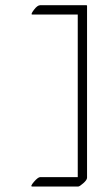

<svg xmlns="http://www.w3.org/2000/svg" viewBox="-20 -529 369 727"><path d="M101.6 -474.1Q95.2 -474.1 108.4 -491.7Q121.6 -509.3 132.3 -509.3H307.1Q309.1 -509.3 309.6 -507.3V144Q309.6 152.3 295.4 164.8Q281.2 177.2 276.4 177.2H101.6Q93.3 177.2 108.6 159.4Q124 141.6 132.3 141.6H274.4V-474.1Z"/></svg>

Font: ML-NILA02
Style: Regular
Weight: 400
Version: Version ML-NILA02 1.0